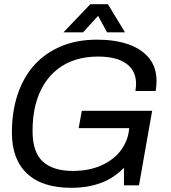

<svg xmlns="http://www.w3.org/2000/svg" viewBox="-20 -888 818 920"><path d="M322 12Q182 12 109.5 -56.5Q37 -125 37 -252Q37 -353 64.5 -435.5Q92 -518 145 -577Q198 -635 273.5 -666.5Q349 -698 445 -698Q530 -698 594 -676Q658 -654 694 -610Q730 -566 730 -500Q730 -489 729 -477Q728 -465 726 -452H629Q630 -461 631 -469.5Q632 -478 632 -485Q632 -530 609.5 -559.5Q587 -589 546.5 -603Q506 -617 451 -617Q332 -617 255 -556Q178 -495 150 -385Q143 -357 139.5 -326Q136 -295 136 -261Q136 -158 185.5 -113.5Q235 -69 328 -69Q408 -69 467 -96Q526 -123 559 -167.5Q592 -212 598 -264L603 -313L639 -274H357L372 -357H709L646 0H574V-84Q524 -33 461 -10.5Q398 12 322 12ZM284 -733 413 -868H497L579 -733H493L450 -812L378 -733Z"/></svg>

Font: Archivo VF Beta
Style: Italic
Weight: 400
Italic angle: -10°
Designer: Hector Gatti
Foundry: Omnibus-Type
Version: Version 1.002